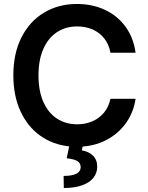

<svg xmlns="http://www.w3.org/2000/svg" viewBox="-20 -737 754 977"><path d="M373 -602.5Q314.5 -602.5 270 -573.5Q225.6 -544.4 200.7 -488.3Q175.8 -432.1 175.8 -353.5Q175.8 -274.4 200.7 -218.3Q225.6 -162.1 270.3 -133.3Q314.9 -104.5 373 -104.5Q415 -104.5 450.4 -119.9Q485.8 -135.3 509.8 -164.6Q533.7 -193.8 542 -234.4H669.9Q660.6 -169.9 625.2 -116.9Q589.8 -64 532 -30.5Q474.1 2.9 400.4 8.8L396.5 28.3Q431.2 33.7 452.9 54.7Q474.6 75.7 474.6 111.3Q474.6 144 454.8 168.5Q435.1 192.9 396.7 206.3Q358.4 219.7 304.7 219.7L303.7 158.2Q389.2 158.2 390.6 114.3Q390.6 93.3 373.8 82.8Q356.9 72.3 319.3 68.4L332 7.8Q248.5 -1 184.3 -46.9Q120.1 -92.8 84 -171.4Q47.9 -250 47.9 -353.5Q47.9 -465.3 89.6 -547.4Q131.3 -629.4 204.8 -673.1Q278.3 -716.8 371.1 -716.8Q449.2 -716.8 513.2 -687.3Q577.1 -657.7 618.2 -601.8Q659.2 -545.9 669.9 -468.8H542Q534.7 -510.3 511.2 -540.5Q487.8 -570.8 451.9 -586.7Q416 -602.5 373 -602.5Z"/></svg>

Font: Pretendard SemiBold
Style: Regular
Weight: 600
Designer: Base glyphs from Inter by Rasmus Andersson; Hangeul glyphs from Noto Sans CJK(Source Han Sans) by Jang Soo-young and Kan
Foundry: Kil Hyung-jin
Version: Version 1.309